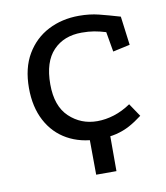

<svg xmlns="http://www.w3.org/2000/svg" viewBox="-71 -506 614 709"><g transform="rotate(-10 236.5 -151.5)"><path d="M233 143 232 0 309 -32V143ZM361 -369Q338 -376 317.5 -379.5Q297 -383 271 -383Q204 -383 164 -341Q124 -299 124 -215Q124 -133 167.5 -92Q211 -51 272 -51Q303 -51 335 -61Q367 -71 398 -92L431 -43Q406 -24 383 -11.5Q360 1 332 8Q304 15 262 15Q198 15 148.5 -12.5Q99 -40 71.5 -92Q44 -144 44 -215Q44 -290 74.5 -341.5Q105 -393 156.5 -419.5Q208 -446 272 -446Q312 -446 346 -437.5Q380 -429 424 -416L438 -308L374 -294Z"/></g></svg>

Font: Podkova VF Beta
Style: Regular
Weight: 400
Designer: Ilya Yudin
Foundry: Cyreal (www.cyreal.org)
Version: Version 2.100